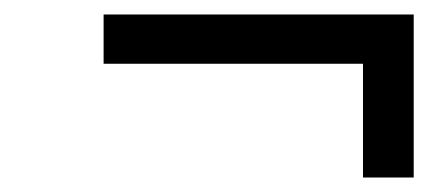

<svg xmlns="http://www.w3.org/2000/svg" viewBox="-20 -362 600 265"><path d="M123 -274H481V-117H551V-342H123Z"/></svg>

Font: RazerF5
Style: Italic
Weight: 400
Foundry: Razer Inc.
Version: Version 2